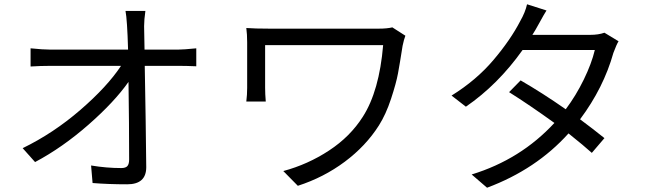

<svg xmlns="http://www.w3.org/2000/svg" viewBox="-20 -834 3040 898"><path d="M579 -602Q575 -742 567 -783H660Q654 -741 654 -711.5Q654 -682 656 -602H813Q838 -602 898 -608V-524Q852 -526 816 -526H657Q662 -259 664 -52Q664 28 575 28Q486 28 413 22L406 -60Q478 -48 547 -48Q568 -48 576 -57.5Q584 -67 584 -88Q584 -250 581 -451Q515 -357 393.5 -250.5Q272 -144 144 -76L86 -141Q230 -211 356 -320Q482 -429 546 -526H217Q170 -526 123 -523V-608Q181 -602 215 -602Z M1876 -667Q1869 -649 1863 -620Q1850 -537 1841.5 -491Q1833 -445 1809 -372Q1785 -299 1752 -247Q1691 -151 1592.5 -77.5Q1494 -4 1373 35L1305 -34Q1420 -65 1519 -130Q1618 -195 1677 -288Q1754 -408 1772 -623H1220V-423Q1220 -395 1223 -359H1132Q1136 -391 1136 -423V-636Q1136 -674 1132 -703Q1173 -700 1239 -700H1752Q1790 -700 1815 -706Z M2536 -785Q2525 -768 2503.5 -728.5Q2482 -689 2470 -671H2741Q2779 -671 2807 -681L2873 -641Q2864 -627 2849 -587Q2803 -423 2693 -276Q2755 -230 2807 -188L2748 -119Q2714 -150 2639 -210Q2488 -42 2258 44L2186 -18Q2415 -88 2573 -259Q2455 -344 2361 -403L2415 -458Q2517 -399 2626 -323Q2674 -387 2710.5 -462Q2747 -537 2762 -600H2424Q2309 -438 2159 -335L2092 -387Q2208 -459 2288 -553.5Q2368 -648 2413 -735Q2437 -777 2445 -814Z"/></svg>

Font: Swei Fan Sans CJK TC
Style: Regular
Weight: 400
Version: Version 2.130